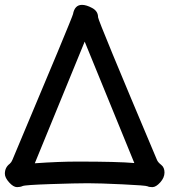

<svg xmlns="http://www.w3.org/2000/svg" viewBox="-23 -744 696 789"><path d="M120 -73Q219 -80 295 -80Q462 -80 529 -74L325 -573ZM603 25Q590 25 583 21.5Q576 18 481 13.5Q386 9 338 9Q290 9 185 12.5Q80 16 70 20.5Q60 25 47 25Q32 25 14.5 5.5Q-3 -14 -3 -30Q-3 -56 17 -71Q24 -77 28 -87Q274 -671 277 -686Q284 -724 314 -724Q332 -724 356 -711Q380 -698 380 -673Q380 -660 622 -87Q626 -77 639.5 -66.5Q653 -56 653 -35Q653 -14 635.5 5.5Q618 25 603 25Z"/></svg>

Font: LXGW ZhenKai
Style: Regular
Weight: 400
Designer: LXGW / Fontworks Inc.
Foundry: LXGW / Fontworks Inc.
Version: Version 0.800;June 8, 2025